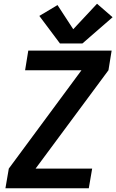

<svg xmlns="http://www.w3.org/2000/svg" viewBox="-20 -1005 621 1025"><path d="M9 0H454L472 -105H170L559 -630L576 -735H131L114 -630H415L27 -105ZM300 -773H420L581 -913L498 -985L371 -849L287 -978L190 -920Z"/></svg>

Font: Iosevka Sparkle Oblique
Style: Bold
Weight: 700
Italic angle: -9°
Designer: Belleve Invis
Foundry: Belleve Invis
Version: Version 4.5.0; ttfautohint (v1.8.3)